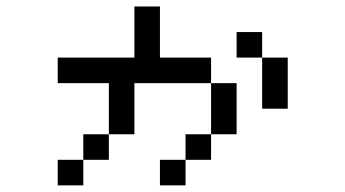

<svg xmlns="http://www.w3.org/2000/svg" viewBox="-20 -558 1040 578"><path d="M307.7 -307.7H153.8V-384.6H384.6V-538.5H461.5V-384.6H615.4V-307.7H692.3V-153.8H615.4V-76.9H538.5V0H461.5V-76.9H538.5V-153.8H615.4V-307.7H384.6V-153.8H307.7V-76.9H230.8V0H153.8V-76.9H230.8V-153.8H307.7ZM692.3 -461.5H769.2V-384.6H692.3ZM769.2 -384.6H846.2V-230.8H769.2Z"/></svg>

Font: Mintsoda - Lime Green 13x16
Style: Regular
Weight: 400
Designer: Mintsoda-15
Version: Version 1.0